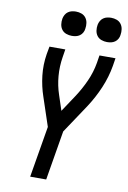

<svg xmlns="http://www.w3.org/2000/svg" viewBox="-102 -1014 714 1074"><g transform="rotate(10 255.0 -477.0)"><path d="M148 0 197 -291 143 -453Q124 -508 117 -568.5Q110 -629 120 -691L128 -735H218L211 -691Q202 -636 206.5 -582Q211 -528 228 -478L256 -393L319 -488Q350 -535 373 -586.5Q396 -638 405 -691L412 -735H503L496 -691Q485 -626 458.5 -563.5Q432 -501 394 -443L286 -281L239 0ZM440 -816Q424 -816 408.5 -821.5Q393 -827 383.5 -839.5Q374 -852 371.5 -868.5Q369 -885 372 -902Q374 -913 380 -924Q386 -935 396 -942Q406 -949 417.5 -951.5Q429 -954 440 -954Q457 -954 472 -948.5Q487 -943 496.5 -930.5Q506 -918 508.5 -901.5Q511 -885 508 -868Q507 -857 501 -846Q495 -835 485 -828Q475 -821 463.5 -818.5Q452 -816 440 -816ZM240 -816Q224 -816 208.5 -821.5Q193 -827 183.5 -839.5Q174 -852 171.5 -868.5Q169 -885 172 -902Q174 -913 180 -924Q186 -935 196 -942Q206 -949 217.5 -951.5Q229 -954 240 -954Q257 -954 272 -948.5Q287 -943 296.5 -930.5Q306 -918 308.5 -901.5Q311 -885 308 -868Q307 -857 301 -846Q295 -835 285 -828Q275 -821 263.5 -818.5Q252 -816 240 -816Z"/></g></svg>

Font: Iosevka Curly Medium Oblique
Style: Regular
Weight: 500
Italic angle: -9°
Monospace: yes
Designer: Belleve Invis
Foundry: Belleve Invis
Version: Version 11.1.0; ttfautohint (v1.8.3)